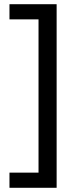

<svg xmlns="http://www.w3.org/2000/svg" viewBox="-20 -734 369 912"><path d="M25 86H163V-642H25V-714H249V158H25Z"/></svg>

Font: Noto Sans Adlam Unjoined
Style: Regular
Weight: 400
Designer: Mark Jamra, Neil Patel
Foundry: JamraPatel LLC
Version: Version 3.001